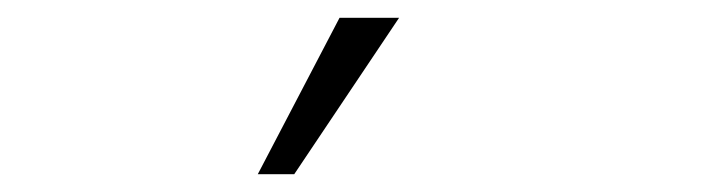

<svg xmlns="http://www.w3.org/2000/svg" viewBox="-20 -120 790 216"><path d="M311 76H270L362 -100H429Z"/></svg>

Font: Inconsolata ExtraExpanded Light
Style: Regular
Weight: 300
Width: 8
Monospace: yes
Designer: Raph Levien, Cyreal, Brenton Simpson
Foundry: Raph Levien, Cyreal, Google
Version: Version 3.001; ttfautohint (v1.8.2.53-6de2)